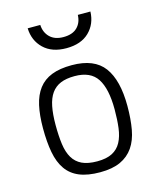

<svg xmlns="http://www.w3.org/2000/svg" viewBox="-111 -809 749 899"><g transform="rotate(-15 263.5 -359.5)"><path d="M263 -509Q372 -509 419 -445.5Q466 -382 466 -257Q466 -194 457 -144Q448 -94 424.5 -60Q401 -26 362 -8Q323 10 263 10Q203 10 163 -6.5Q123 -23 99.5 -56.5Q76 -90 66.5 -140.5Q57 -191 57 -258Q57 -321 67.5 -368Q78 -415 102 -446.5Q126 -478 165.5 -493.5Q205 -509 263 -509ZM263 -43Q308 -43 336 -57.5Q364 -72 379 -100Q394 -128 399 -167.5Q404 -207 404 -257Q404 -357 372 -406.5Q340 -456 263 -456Q222 -456 194.5 -444.5Q167 -433 150 -409Q133 -385 125.5 -347.5Q118 -310 118 -258Q118 -205 123.5 -164.5Q129 -124 145 -97Q161 -70 189.5 -56.5Q218 -43 263 -43ZM170 -729Q172 -692 195.5 -669Q219 -646 261 -646Q305 -646 328 -669Q351 -692 352 -729H413Q411 -669 371.5 -630.5Q332 -592 261 -592Q191 -592 151 -630.5Q111 -669 109 -729Z"/></g></svg>

Font: Panefresco 250wt
Style: Regular
Weight: 300
Version: Version 1.000